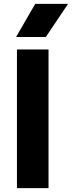

<svg xmlns="http://www.w3.org/2000/svg" viewBox="-20 -977 374 997"><path d="M68 0V-720H232V0ZM63.5 -785 163 -957H333.5L218 -785Z"/></svg>

Font: Geologica Cursive
Style: Bold
Weight: 700
Designer: Sindre Bremnes, Frode Helland
Foundry: Monokrom Skriftforlag AS
Version: Version 1.010;gftools[0.9.28]